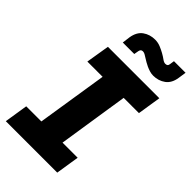

<svg xmlns="http://www.w3.org/2000/svg" viewBox="-275 -996 1077 1077"><g transform="rotate(45 263.5 -458.0)"><path d="M6 0 28 -140H148L214 -560H93L116 -700H524L502 -560H381L316 -140H436L414 0ZM410 -765Q395 -765 380.5 -769.5Q366 -774 353 -780Q340 -786 330 -792Q312 -802 298 -811.5Q284 -821 273 -821Q265 -821 260.5 -817Q256 -813 254 -804L249 -776H158L164 -823Q172 -872 203 -894Q234 -916 275 -916Q298 -916 318.5 -907.5Q339 -899 355 -890Q373 -880 386.5 -870Q400 -860 411 -860Q420 -860 425 -864Q430 -868 431 -878L435 -905H527L520 -858Q513 -810 482 -787.5Q451 -765 410 -765Z"/></g></svg>

Font: MuseoModerno
Style: Bold Italic
Weight: 700
Italic angle: -9°
Designer: Pablo Cosgaya, Héctor Gatti, Marcela Romero, and the Authors of The MuseoModerno Project.
Foundry: Omnibus-Type Team
Version: Version 1.003